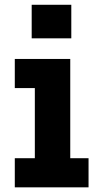

<svg xmlns="http://www.w3.org/2000/svg" viewBox="-20 -804 422 824"><path d="M281.5 -125H360V0H43.5V-125H129.5V-426H43.5V-551H281.5ZM116 -783.5H286V-639.5H116Z"/></svg>

Font: Hepta Slab
Style: Bold
Weight: 700
Designer: Michael LaGattuta
Foundry: Michael LaGattuta
Version: Version 1.100